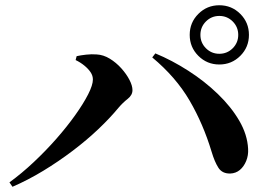

<svg xmlns="http://www.w3.org/2000/svg" viewBox="-20 -776 1040 735"><path d="M706.2 -642.5Q706.2 -689.7 739.3 -722.8Q772.4 -755.9 819.6 -755.9Q866.8 -755.9 899.9 -722.8Q933 -689.7 933 -642.5Q933 -595.3 899.9 -562.2Q866.8 -529.1 819.6 -529.1Q772.4 -529.1 739.3 -562.2Q706.2 -595.3 706.2 -642.5ZM747.2 -642.5Q747.2 -612.4 768.3 -591.3Q789.5 -570.1 819.6 -570.1Q849.7 -570.1 870.9 -591.3Q892 -612.4 892 -642.5Q892 -672.6 870.9 -693.8Q849.7 -715 819.6 -715Q789.5 -715 768.3 -693.8Q747.2 -672.6 747.2 -642.5ZM269.5 -546.1 273.4 -561Q288.5 -564.4 309.8 -566.8Q331.1 -569.2 350.2 -567.6Q376.1 -566.2 400.4 -551.3Q424.7 -536.4 444.4 -514.5Q464.1 -492.5 475.6 -470.2Q487.1 -448 487.1 -431Q487.1 -411.7 468.6 -397.3Q450 -382.8 433.4 -363.2Q401.3 -324.3 356.7 -281.9Q312.1 -239.6 258.3 -198.8Q204.5 -158 145.8 -122.3Q87.2 -86.7 27.8 -61L16.2 -77.9Q62.8 -111.8 109.1 -155.3Q155.4 -198.8 195.9 -244.9Q236.5 -291.1 267.8 -335.1Q299.2 -379.1 317.4 -414.8Q335.6 -450.6 335.6 -471.6Q335.6 -486.3 326.8 -499.5Q317.9 -512.7 303.2 -524.7Q288.6 -536.8 269.5 -546.1ZM861.5 -111.7Q830.7 -111 816.1 -133.8Q801.5 -156.6 790.2 -194.6Q758.1 -301.3 705.7 -391.1Q653.3 -480.9 562.8 -556.2L574.7 -571.6Q638.3 -545.3 700.5 -505.4Q762.7 -465.6 813.7 -416.5Q864.7 -367.4 895.9 -314Q927.1 -260.5 929.8 -206.1Q931.3 -181.6 922.5 -159.9Q913.6 -138.2 898.1 -125.3Q882.6 -112.5 861.5 -111.7Z"/></svg>

Font: Early Summer Mincho VF
Style: Regular
Weight: 250
Designer: GuiWonder
Version: Version 1.002